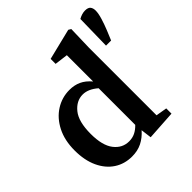

<svg xmlns="http://www.w3.org/2000/svg" viewBox="-198 -897 1064 1064"><g transform="rotate(-45 334.0 -364.5)"><path d="M165 -237Q165 -146 199.5 -101.5Q234 -57 287 -57Q313 -57 334.5 -67.5Q356 -78 375 -98V-385Q331 -423 288 -423Q238 -423 201.5 -378Q165 -333 165 -237ZM387 11 379 -52Q351 -20 317 -3Q283 14 239 14Q180 14 134.5 -16Q89 -46 63 -102Q37 -158 37 -235Q37 -314 66.5 -372Q96 -430 145.5 -461.5Q195 -493 254 -493Q292 -493 322.5 -479Q353 -465 380 -433V-639L302 -649V-688L485 -733L500 -724L496 -583V-52L561 -41V0ZM626 -743Q650 -743 659 -731.5Q668 -720 668 -701Q668 -679 658 -646Q648 -613 635 -581L611 -523H571L575 -728Q602 -743 626 -743Z"/></g></svg>

Font: Source Serif Pro Semibold
Style: Regular
Weight: 600
Designer: Frank Grießhammer
Foundry: Adobe Systems Incorporated
Version: Version 3.000;hotconv 1.0.109;makeotfexe 2.5.65596